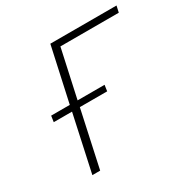

<svg xmlns="http://www.w3.org/2000/svg" viewBox="-150 -797 925 937"><g transform="rotate(-30 312.5 -329.0)"><path d="M288 -622 229 -352H381L376 -318H222L153 0H109L178 -318H75L80 -352H185L252 -658H625L617 -622Z"/></g></svg>

Font: Ysabeau Light
Style: Italic
Weight: 300
Italic angle: -12°
Designer: Christian Thalmann (Catharsis Fonts)
Version: Version 0.003